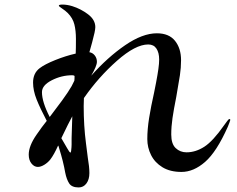

<svg xmlns="http://www.w3.org/2000/svg" viewBox="-20 -796 1040 842"><path d="M990 -270Q990 -268 986 -258Q982 -248 979 -240Q930 -130 879.5 -86Q829 -42 776 -42Q726 -42 692.5 -62.5Q659 -83 642.5 -116Q626 -149 626 -186Q626 -229 634 -279Q642 -329 656 -391Q658 -400 664.5 -434Q671 -468 674.5 -493Q678 -518 678 -535Q678 -565 666 -583Q654 -601 630 -601Q574 -601 493 -529.5Q412 -458 348 -366Q347 -353 347 -331Q347 -244 357 -168L365 -105Q372 -64 372 -37Q372 -9 359 8.5Q346 26 325 26Q295 26 283.5 8.5Q272 -9 266 -39Q258 -86 239 -147Q238 -153 235 -158Q217 -118 201 -97Q190 -83 174.5 -73.5Q159 -64 146 -64Q130 -64 118 -79Q106 -94 106 -118Q106 -156 140 -205Q164 -240 185 -266Q156 -321 140.5 -360Q125 -399 125 -434Q125 -475 154 -497Q176 -514 222 -532.5Q268 -551 312 -561Q313 -582 313 -625Q313 -662 306 -689.5Q299 -717 277 -739Q267 -749 252.5 -758.5Q238 -768 238 -771Q238 -776 254 -776Q274 -776 297 -769Q335 -757 366.5 -733Q398 -709 398 -677Q398 -661 384 -610L372 -567Q386 -565 395.5 -553Q405 -541 405 -525Q405 -507 380 -464Q452 -545 528.5 -597.5Q605 -650 668 -650Q721 -650 747.5 -617Q774 -584 774 -532Q774 -499 769 -466Q764 -433 753 -371Q742 -316 736.5 -278.5Q731 -241 731 -206Q731 -165 750.5 -146.5Q770 -128 798 -128Q838 -128 876 -152.5Q914 -177 963 -247Q971 -258 977 -266Q983 -274 986 -274Q990 -274 990 -270ZM198 -283Q225 -318 252 -355Q279 -392 294 -418L306 -442Q307 -449 307 -463Q304 -466 297 -466Q250 -466 207 -444Q164 -422 164 -392Q164 -349 198 -283ZM294 -162V-190L297 -286Q282 -259 249 -190Q255 -180 267 -159Q269 -156 274.5 -146Q280 -136 283.5 -131.5Q287 -127 289 -127Q291 -127 292 -135Q293 -143 293.5 -150.5Q294 -158 294 -162Z"/></svg>

Font: Shippori Mincho
Style: Bold
Weight: 700
Designer: FONTDASU
Foundry: FONTDASU / Google Inc. / but / Adobe
Version: Version 3.110; ttfautohint (v1.8.3)